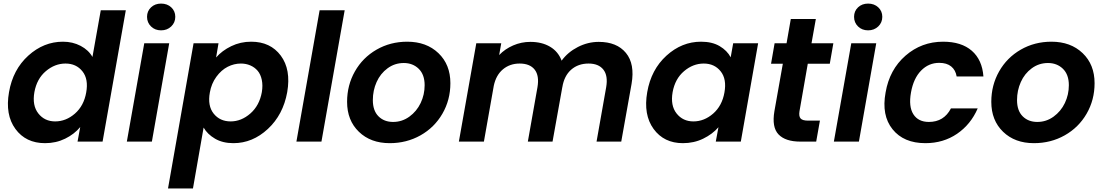

<svg xmlns="http://www.w3.org/2000/svg" viewBox="-20 -798 6219 1082"><path d="M30.8 -278.8Q52.7 -405.8 139.4 -484.4Q226.1 -563 335 -563Q389.6 -563 434.3 -539.6Q479 -516.1 501 -477.1L547.9 -740.2H689L558.1 0H417L432.1 -82Q398.4 -41.5 346.9 -16.4Q295.4 8.8 233.9 8.8Q125.5 8.8 66.9 -71.3Q8.3 -151.4 30.8 -278.8ZM465.8 -276.9Q479.5 -352.1 444.6 -396Q409.7 -439.9 349.1 -439.9Q289.1 -439.9 238.3 -397Q187.5 -354 173.8 -278.8Q160.6 -203.6 196 -158.7Q231.4 -113.8 291 -113.8Q351.6 -113.8 402.1 -157.7Q452.6 -201.7 465.8 -276.9Z M694.8 0 793 -554.2H933.6L835.9 0ZM887.7 -777.8Q922.4 -777.8 945.1 -756.6Q967.8 -735.4 967.8 -703.1Q967.8 -670.9 944.8 -648.9Q921.9 -627 887.7 -627Q853.5 -627 831.1 -648.9Q808.6 -670.9 808.6 -703.1Q808.6 -735.4 831.1 -756.6Q853.5 -777.8 887.7 -777.8Z M1197.8 -474.1Q1231.4 -512.7 1283.2 -537.8Q1335 -563 1395.5 -563Q1503.9 -563 1562.3 -484.6Q1620.6 -406.2 1598.6 -278.8Q1575.7 -151.4 1489.5 -71.3Q1403.3 8.8 1295.4 8.8Q1234.9 8.8 1191.9 -16.4Q1148.9 -41.5 1127.4 -79.1L1067.4 264.2H926.8L1070.8 -554.2H1211.4ZM1455.6 -278.8Q1461.9 -316.9 1455.3 -348.1Q1448.7 -379.4 1431.9 -399.2Q1415 -418.9 1390.6 -429.4Q1366.2 -439.9 1337.4 -439.9Q1298.8 -439.9 1262.9 -421.6Q1227.1 -403.3 1199.2 -365.2Q1171.4 -327.1 1162.6 -276.9Q1148.9 -201.7 1184.1 -157.7Q1219.2 -113.8 1279.8 -113.8Q1339.8 -113.8 1390.9 -158.4Q1441.9 -203.1 1455.6 -278.8Z M1650.4 0 1781.2 -740.2H1922.4L1791.5 0Z M2518.1 -329.1Q2518.1 -234.9 2473.1 -157.2Q2428.2 -79.6 2349.9 -35.4Q2271.5 8.8 2176.3 8.8Q2068.8 8.8 2002.4 -55.4Q1936 -119.6 1936 -224.1Q1936 -317.9 1980 -395.5Q2023.9 -473.1 2101.8 -518.1Q2179.7 -563 2274.9 -563Q2383.3 -563 2450.7 -498.5Q2518.1 -434.1 2518.1 -329.1ZM2081.1 -233.9Q2081.1 -174.3 2112.8 -142.6Q2144.5 -110.8 2195.3 -110.8Q2245.6 -110.8 2286.9 -140.6Q2328.1 -170.4 2350.6 -217.5Q2373 -264.6 2373 -317.9Q2373 -377.9 2339.6 -410.4Q2306.2 -442.9 2255.4 -442.9Q2204.6 -442.9 2164.1 -413.1Q2123.5 -383.3 2102.3 -335.7Q2081.1 -288.1 2081.1 -233.9Z M3341.8 0 3396 -306.2Q3407.2 -371.1 3380.4 -405.5Q3353.5 -439.9 3296.9 -439.9Q3238.3 -439.9 3198.7 -405.3Q3159.2 -370.6 3148.9 -306.2V-307.1L3093.8 0H2954.6L3008.8 -306.2Q3020 -371.1 2993.2 -405.5Q2966.3 -439.9 2908.7 -439.9Q2853.5 -439.9 2814.5 -407.5Q2775.4 -375 2762.7 -314.9L2707 0H2565.9L2664.1 -554.2H2804.7L2793 -487.8Q2825.7 -522 2871.8 -542Q2918 -562 2968.8 -562Q3033.7 -562 3079.8 -534.7Q3126 -507.3 3145 -456.1Q3179.7 -503.9 3236.3 -533Q3293 -562 3354 -562Q3456.1 -562 3507.3 -499.8Q3558.6 -437.5 3539.1 -325.2L3481 0Z M3627.4 -278.8Q3649.4 -405.8 3735.8 -484.4Q3822.3 -563 3930.7 -563Q3993.2 -563 4035.4 -538.1Q4077.6 -513.2 4097.7 -475.1L4111.8 -554.2H4252.4L4154.8 0H4013.7L4028.8 -81.1Q3995.1 -42 3942.9 -16.6Q3890.6 8.8 3828.6 8.8Q3721.7 8.8 3663.3 -71.3Q3605 -151.4 3627.4 -278.8ZM4062.5 -276.9Q4076.2 -352.1 4041.3 -396Q4006.3 -439.9 3945.8 -439.9Q3885.7 -439.9 3835 -397Q3784.2 -354 3770.5 -278.8Q3757.3 -203.6 3792.7 -158.7Q3828.1 -113.8 3887.7 -113.8Q3948.2 -113.8 3998.8 -157.7Q4049.3 -201.7 4062.5 -276.9Z M4344.2 -171.9 4391.6 -439H4325.2L4345.2 -554.2H4412.6L4436.5 -690.9H4577.6L4553.2 -554.2H4676.3L4656.2 -439H4532.2L4485.4 -170.9Q4481 -142.6 4491.7 -130.4Q4502.4 -118.2 4534.2 -118.2H4600.6L4579.6 0H4490.2Q4406.2 0 4367.4 -40.5Q4328.6 -81.1 4344.2 -171.9Z M4679.2 0 4777.3 -554.2H4918L4820.3 0ZM4872.1 -777.8Q4906.7 -777.8 4929.4 -756.6Q4952.1 -735.4 4952.1 -703.1Q4952.1 -670.9 4929.2 -648.9Q4906.2 -627 4872.1 -627Q4837.9 -627 4815.4 -648.9Q4793 -670.9 4793 -703.1Q4793 -735.4 4815.4 -756.6Q4837.9 -777.8 4872.1 -777.8Z M4970.7 -276.9Q4992.7 -405.8 5083 -484.4Q5173.3 -563 5294.9 -563Q5397.9 -563 5456.5 -512Q5515.1 -460.9 5522 -367.2H5371.1Q5365.2 -403.3 5340.3 -423.6Q5315.4 -443.8 5272.9 -443.8Q5213.4 -443.8 5170.7 -400.1Q5127.9 -356.4 5113.8 -276.9Q5099.6 -197.3 5127.2 -154.1Q5154.8 -110.8 5214.8 -110.8Q5299.3 -110.8 5338.9 -187H5489.7Q5450.7 -96.7 5373.3 -43.9Q5295.9 8.8 5194.8 8.8Q5072.8 8.8 5009.8 -69.6Q4946.8 -147.9 4970.7 -276.9Z M6148.4 -329.1Q6148.4 -234.9 6103.5 -157.2Q6058.6 -79.6 5980.2 -35.4Q5901.9 8.8 5806.6 8.8Q5699.2 8.8 5632.8 -55.4Q5566.4 -119.6 5566.4 -224.1Q5566.4 -317.9 5610.4 -395.5Q5654.3 -473.1 5732.2 -518.1Q5810.1 -563 5905.3 -563Q6013.7 -563 6081.1 -498.5Q6148.4 -434.1 6148.4 -329.1ZM5711.4 -233.9Q5711.4 -174.3 5743.2 -142.6Q5774.9 -110.8 5825.7 -110.8Q5876 -110.8 5917.2 -140.6Q5958.5 -170.4 5981 -217.5Q6003.4 -264.6 6003.4 -317.9Q6003.4 -377.9 5970 -410.4Q5936.5 -442.9 5885.7 -442.9Q5835 -442.9 5794.4 -413.1Q5753.9 -383.3 5732.7 -335.7Q5711.4 -288.1 5711.4 -233.9Z"/></svg>

Font: SVN-Poppins SemiBold
Style: Italic
Weight: 600
Italic angle: -10°
Designer: Ninad Kale (Devanagari), Jonny Pinhorn (Latin)
Foundry: Indian Type Foundry
Version: Version 3.002 2017